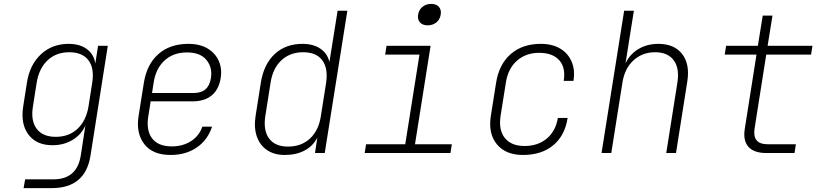

<svg xmlns="http://www.w3.org/2000/svg" viewBox="-20 -785 4240 985"><path d="M101 180 109 135H254Q374 135 394 15L401 -30L418 -141Q397 -94 352 -67Q307 -40 249 -40Q167 -40 126 -94.5Q85 -149 99 -239L118 -360Q132 -452 189.5 -506Q247 -560 332 -560Q390 -560 426 -533Q462 -506 469 -459L483 -550H533L444 15Q417 180 246 180ZM266 -83Q334 -83 378 -124.5Q422 -166 434 -239L453 -360Q465 -434 434 -475.5Q403 -517 335 -517Q268 -517 224 -475.5Q180 -434 168 -360L149 -239Q137 -166 168 -124.5Q199 -83 266 -83Z M855 10Q763 10 720 -46Q677 -102 691 -190L718 -360Q733 -455 792.5 -507.5Q852 -560 946 -560Q1006 -560 1045.5 -536Q1085 -512 1102.5 -472Q1120 -432 1112 -384Q1103 -326 1066 -295.5Q1029 -265 967 -265H753L741 -190Q729 -117 760 -75.5Q791 -34 862 -34Q918 -34 960 -61Q1002 -88 1018 -135H1068Q1045 -66 989 -28Q933 10 855 10ZM760 -308H975Q1050 -308 1062 -384Q1071 -438 1039.5 -477Q1008 -516 939 -516Q869 -516 824 -474.5Q779 -433 768 -360Z M1441 10Q1387 10 1350 -15Q1313 -40 1297.5 -85Q1282 -130 1291 -189L1318 -360Q1333 -455 1389 -507.5Q1445 -560 1532 -560Q1588 -560 1624 -535Q1660 -510 1670 -467L1712 -730H1762L1646 0H1596L1608 -79Q1586 -36 1543 -13Q1500 10 1441 10ZM1458 -33Q1526 -33 1570.5 -74.5Q1615 -116 1626 -189L1653 -360Q1664 -434 1633.5 -475.5Q1603 -517 1535 -517Q1468 -517 1423.5 -475.5Q1379 -434 1368 -360L1341 -189Q1330 -116 1360.5 -74.5Q1391 -33 1458 -33Z M1851 0 1858 -45H2059L2132 -505H1956L1963 -550H2189L2109 -45H2298L2291 0ZM2174 -655Q2148 -655 2134.5 -670Q2121 -685 2125 -710Q2129 -735 2147.5 -750Q2166 -765 2192 -765Q2218 -765 2231.5 -750Q2245 -735 2241 -710Q2237 -685 2218.5 -670Q2200 -655 2174 -655Z M2663 10Q2574 10 2529 -45Q2484 -100 2498 -190L2525 -360Q2540 -455 2600 -507.5Q2660 -560 2754 -560Q2813 -560 2853.5 -536Q2894 -512 2912.5 -469Q2931 -426 2922 -370H2872Q2883 -438 2849 -476Q2815 -514 2746 -514Q2678 -514 2632 -473.5Q2586 -433 2575 -360L2548 -190Q2537 -118 2570 -77Q2603 -36 2671 -36Q2740 -36 2785.5 -74.5Q2831 -113 2842 -180H2892Q2878 -89 2818 -39.5Q2758 10 2663 10Z M3066 0 3182 -730H3232L3208 -580L3189 -460Q3211 -507 3255.5 -533.5Q3300 -560 3358 -560Q3439 -560 3479.5 -508Q3520 -456 3506 -367L3448 0H3398L3455 -360Q3467 -434 3436.5 -475.5Q3406 -517 3341 -517Q3275 -517 3229.5 -475Q3184 -433 3173 -360L3116 0Z M3911 0Q3848 0 3819.5 -32Q3791 -64 3801 -125L3861 -505H3698L3705 -550H3868L3893 -705H3943L3918 -550H4148L4141 -505H3911L3851 -125Q3839 -45 3918 -45H4063L4056 0Z"/></svg>

Font: JetBrains Mono NL Thin
Style: Italic
Weight: 100
Italic angle: -9°
Monospace: yes
Designer: Philipp Nurullin, Konstantin Bulenkov
Foundry: JetBrains
Version: Version 2.305; ttfautohint (v1.8.4.7-5d5b)